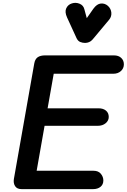

<svg xmlns="http://www.w3.org/2000/svg" viewBox="-20 -1313 880 1333"><path d="M130 0Q98 0 84.8 -20.8Q71.5 -41.5 76.5 -71L218 -873Q223.5 -903 242 -915.8Q260.5 -928.5 294 -928.5H770.5Q803 -928.5 821.5 -911Q840 -893.5 840 -866.5Q840 -838.5 819.5 -819.8Q799 -801 766.5 -801H353L310.5 -561H665Q696.5 -561 715.8 -545Q735 -529 735 -501Q735 -475.5 713.5 -457.5Q692 -439.5 658 -439.5H289.5L234.5 -127.5H629Q663 -127.5 680.2 -106.5Q697.5 -85.5 697.5 -60Q697.5 -32 677.8 -16Q658 0 626.5 0ZM570.5 -1015Q553.5 -1015 537.2 -1021.5Q521 -1028 511.5 -1048L445.5 -1192Q428 -1230.5 440.2 -1256Q452.5 -1281.5 479.5 -1289.5Q506.5 -1298 532.8 -1287Q559 -1276 565.5 -1249.5L582.5 -1187L628 -1252Q652.5 -1286 680.2 -1288.5Q708 -1291 729.5 -1272Q750.5 -1252.5 753 -1225.2Q755.5 -1198 738 -1176.5L623 -1039Q612 -1026 598.2 -1020.5Q584.5 -1015 570.5 -1015Z"/></svg>

Font: Edu AU VIC WA NT Pre
Style: Bold
Weight: 700
Designer: Tina and Corey Anderson, Eben Sorkin, Mirko Velimirovic
Foundry: Google for Education
Version: Version 1.001